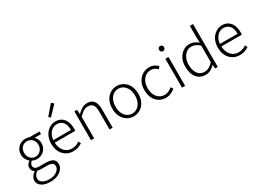

<svg xmlns="http://www.w3.org/2000/svg" viewBox="-23 -1833 4199 3079"><g transform="rotate(-30 2076.5 -293.5)"><path d="M275 254Q208 254 159 236Q110 218 83 185.5Q56 153 56 108Q56 73 77 39.5Q98 6 136 -19V-24Q115 -36 101.5 -57.5Q88 -79 88 -110Q88 -145 108 -170Q128 -195 147 -208V-212Q121 -234 99.5 -271.5Q78 -309 78 -358Q78 -414 103.5 -456.5Q129 -499 172.5 -523Q216 -547 268 -547Q291 -547 309.5 -543Q328 -539 341 -534H522V-485H402Q427 -464 442 -431Q457 -398 457 -357Q457 -302 431.5 -259.5Q406 -217 363.5 -193Q321 -169 268 -169Q247 -169 224 -175Q201 -181 183 -191Q166 -178 153.5 -160Q141 -142 141 -117Q141 -89 162 -69.5Q183 -50 241 -50H354Q444 -50 487.5 -20.5Q531 9 531 73Q531 119 499.5 161Q468 203 410.5 228.5Q353 254 275 254ZM268 -214Q304 -214 334 -232Q364 -250 382.5 -282.5Q401 -315 401 -358Q401 -402 383 -434Q365 -466 335 -483Q305 -500 268 -500Q232 -500 202 -483Q172 -466 154.5 -434.5Q137 -403 137 -358Q137 -315 155 -282.5Q173 -250 203 -232Q233 -214 268 -214ZM281 209Q340 209 382.5 190Q425 171 449 141.5Q473 112 473 81Q473 37 442 19.5Q411 2 353 2H243Q234 2 215.5 0Q197 -2 176 -7Q142 17 126.5 45.5Q111 74 111 101Q111 149 155.5 179Q200 209 281 209Z M835 13Q766 13 709.5 -20.5Q653 -54 619.5 -116Q586 -178 586 -266Q586 -331 605 -383Q624 -435 657.5 -471.5Q691 -508 733 -527.5Q775 -547 820 -547Q884 -547 930 -517.5Q976 -488 1001 -432.5Q1026 -377 1026 -299Q1026 -288 1025.5 -277.5Q1025 -267 1023 -256H645Q647 -192 671.5 -142.5Q696 -93 739 -64.5Q782 -36 840 -36Q883 -36 917 -48.5Q951 -61 981 -82L1004 -39Q972 -19 932 -3Q892 13 835 13ZM645 -303H972Q972 -399 931 -448Q890 -497 820 -497Q777 -497 739 -474Q701 -451 676 -408Q651 -365 645 -303ZM792 -635 760 -665 911 -841 953 -803Z M1168 0V-534H1216L1223 -452H1225Q1265 -492 1308.5 -519.5Q1352 -547 1407 -547Q1490 -547 1529.5 -495.5Q1569 -444 1569 -341V0H1511V-333Q1511 -416 1483.5 -455.5Q1456 -495 1393 -495Q1347 -495 1310 -471Q1273 -447 1226 -399V0Z M1957 13Q1893 13 1837.5 -20Q1782 -53 1749 -115.5Q1716 -178 1716 -266Q1716 -355 1749 -418Q1782 -481 1837.5 -514Q1893 -547 1957 -547Q2005 -547 2049 -528Q2093 -509 2126.5 -473Q2160 -437 2179 -384.5Q2198 -332 2198 -266Q2198 -178 2164.5 -115.5Q2131 -53 2076.5 -20Q2022 13 1957 13ZM1957 -38Q2009 -38 2050 -66.5Q2091 -95 2114.5 -146.5Q2138 -198 2138 -266Q2138 -335 2114.5 -386.5Q2091 -438 2050 -467Q2009 -496 1957 -496Q1905 -496 1864 -467Q1823 -438 1800 -386.5Q1777 -335 1777 -266Q1777 -198 1800 -146.5Q1823 -95 1864 -66.5Q1905 -38 1957 -38Z M2553 13Q2484 13 2429 -20Q2374 -53 2342 -115.5Q2310 -178 2310 -266Q2310 -355 2344.5 -418Q2379 -481 2435 -514Q2491 -547 2557 -547Q2611 -547 2648.5 -527Q2686 -507 2713 -482L2680 -442Q2655 -465 2625.5 -480.5Q2596 -496 2559 -496Q2505 -496 2462.5 -467Q2420 -438 2395.5 -386.5Q2371 -335 2371 -266Q2371 -198 2394.5 -146.5Q2418 -95 2460 -66.5Q2502 -38 2558 -38Q2599 -38 2634 -55Q2669 -72 2696 -97L2725 -56Q2690 -26 2647 -6.5Q2604 13 2553 13Z M2853 0V-534H2911V0ZM2883 -658Q2862 -658 2849.5 -671.5Q2837 -685 2837 -707Q2837 -728 2849.5 -741Q2862 -754 2883 -754Q2903 -754 2916 -741Q2929 -728 2929 -707Q2929 -685 2916 -671.5Q2903 -658 2883 -658Z M3287 13Q3220 13 3170.5 -19Q3121 -51 3093.5 -113.5Q3066 -176 3066 -266Q3066 -352 3099 -415Q3132 -478 3185.5 -512.5Q3239 -547 3302 -547Q3350 -547 3386 -530Q3422 -513 3460 -482L3457 -579V-795H3516V0H3467L3461 -68H3459Q3426 -35 3383 -11Q3340 13 3287 13ZM3297 -38Q3340 -38 3379 -59.5Q3418 -81 3457 -122V-430Q3417 -466 3381 -481Q3345 -496 3307 -496Q3257 -496 3216.5 -465.5Q3176 -435 3152 -383.5Q3128 -332 3128 -266Q3128 -197 3147.5 -145.5Q3167 -94 3205 -66Q3243 -38 3297 -38Z M3920 13Q3851 13 3794.5 -20.5Q3738 -54 3704.5 -116Q3671 -178 3671 -266Q3671 -331 3690 -383Q3709 -435 3742.5 -471.5Q3776 -508 3818 -527.5Q3860 -547 3905 -547Q3969 -547 4015 -517.5Q4061 -488 4086 -432.5Q4111 -377 4111 -299Q4111 -288 4110.5 -277.5Q4110 -267 4108 -256H3730Q3732 -192 3756.5 -142.5Q3781 -93 3824 -64.5Q3867 -36 3925 -36Q3968 -36 4002 -48.5Q4036 -61 4066 -82L4089 -39Q4057 -19 4017 -3Q3977 13 3920 13ZM3730 -303H4057Q4057 -399 4016 -448Q3975 -497 3905 -497Q3862 -497 3824 -474Q3786 -451 3761 -408Q3736 -365 3730 -303Z"/></g></svg>

Font: Noto Sans KR Thin Light
Style: Regular
Weight: 300
Version: Version 2.004-H2;hotconv 1.0.118;makeotfexe 2.5.65603